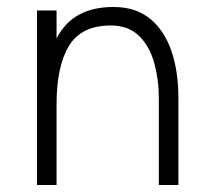

<svg xmlns="http://www.w3.org/2000/svg" viewBox="-20 -530 608 550"><path d="M86 0V-500H142V-420Q166 -466 206.5 -488Q247 -510 305 -510Q368 -510 409 -477Q450 -444 470.5 -385.5Q491 -327 491 -249V0H435V-249Q435 -301 422 -349Q409 -397 378.5 -427Q348 -457 297 -457Q213 -457 177.5 -398.5Q142 -340 142 -231V0Z"/></svg>

Font: Haskoy Light
Style: Regular
Weight: 300
Designer: Ertekin Erdin
Foundry: Ertekin Erdin
Version: Version 2.000; ttfautohint (v1.8.4.7-5d5b)